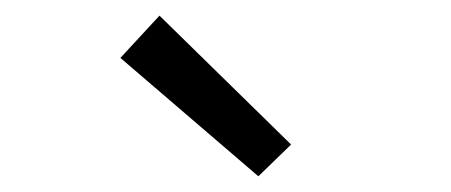

<svg xmlns="http://www.w3.org/2000/svg" viewBox="-20 -801 582 248"><path d="M313.7 -573.3 135.5 -726.2 186 -780.8 356 -614.3Z"/></svg>

Font: Source Sans 3 Variable
Style: Regular
Weight: 200
Designer: Paul D. Hunt
Foundry: Adobe Systems Incorporated
Version: Version 3.026